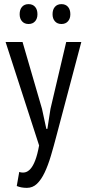

<svg xmlns="http://www.w3.org/2000/svg" viewBox="-20 -703 416 928"><path d="M183 -177 204 -80H209L224 -177L300 -500H373L254 -51Q240 3 226 50Q212 97 195.5 131.5Q179 166 158.5 185.5Q138 205 110 205Q82 205 61 196L73 128Q87 133 101 130Q115 127 127.5 113Q140 99 150.5 71.5Q161 44 169 0L7 -500H89ZM75 -634Q75 -657 86.5 -670Q98 -683 118 -683Q138 -683 149.5 -670Q161 -657 161 -634Q161 -613 149.5 -600Q138 -587 118 -587Q98 -587 86.5 -600Q75 -613 75 -634ZM234 -634Q234 -657 245.5 -670Q257 -683 277 -683Q297 -683 308.5 -670Q320 -657 320 -634Q320 -613 308.5 -600Q297 -587 277 -587Q257 -587 245.5 -600Q234 -613 234 -634Z"/></svg>

Font: PT Sans Narrow
Style: Regular
Weight: 400
Width: 3
Designer: A.Korolkova, O.Umpeleva, V.Yefimov
Foundry: ParaType Ltd
Version: Version 2.003W OFL